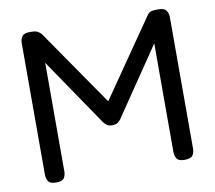

<svg xmlns="http://www.w3.org/2000/svg" viewBox="-78 -777 980 877"><g transform="rotate(-10 412.5 -339.0)"><path d="M114 10Q86 10 77.5 -3Q69 -16 69 -36V-644Q69 -662 78 -675Q87 -688 116 -688Q138 -688 147.5 -683.5Q157 -679 166 -670L412 -314L660 -673Q668 -683 678.5 -685.5Q689 -688 710 -688Q738 -688 747 -674.5Q756 -661 756 -642V-34Q756 -15 747 -2.5Q738 10 709 10Q682 10 673.5 -3Q665 -16 665 -36V-538L451 -223Q446 -216 437 -209.5Q428 -203 412 -203Q395 -203 387 -209Q379 -215 372 -224L159 -537V-34Q159 -15 150.5 -2.5Q142 10 114 10Z"/></g></svg>

Font: Fredoka
Style: Regular
Weight: 400
Designer: Ben Nathan
Foundry: Milena B. Brandão, Ben Nathan
Version: Version 2.001